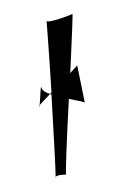

<svg xmlns="http://www.w3.org/2000/svg" viewBox="-20 -374 182 276"><path d="M36 -222 37 -223C37 -221 36 -220 36 -222ZM47 -344C47 -342 51 -293 54 -241L52 -239C53 -239 53 -238 54 -238C57 -185 60 -130 60 -120C63 -123 75 -123 75 -123C74 -123 76 -176 79 -232C91 -229 102 -228 102 -226L91 -280L81 -269C83 -315 85 -355 84 -354C81 -352 48 -340 47 -344ZM60 -118V-120C59 -119 60 -119 60 -118ZM37 -223 52 -239C45 -241 41 -244 40 -247C38 -256 38 -230 37 -223Z"/></svg>

Font: Arrow
Style: Regular
Weight: 400
Version: Version 0.23